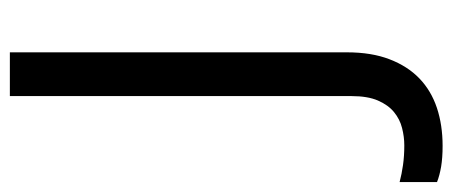

<svg xmlns="http://www.w3.org/2000/svg" viewBox="-382 -462 944 401"><g transform="rotate(-90 90.5 -262.0)"><path d="M-14.2 189.9Q-39.1 189.9 -57.6 186.8Q-76.2 183.6 -89.8 178.2V100.1Q-73.2 104.5 -54.2 107.2Q-35.2 109.9 -13.2 109.9Q4.9 109.9 23.2 105.2Q41.5 100.6 56.4 88.4Q71.3 76.2 80.6 54.7Q89.8 33.2 89.8 0V-713.9H181.2V-9.8Q181.2 41.5 166.7 79.1Q152.3 116.7 126.7 141.4Q101.1 166 65.2 178Q29.3 189.9 -14.2 189.9Z"/></g></svg>

Font: Puppies Kittens
Style: Regular
Weight: 400
Foundry: Ascender Corporation and Peter Mawhorter
Version: Version 0.1